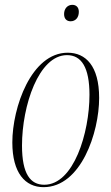

<svg xmlns="http://www.w3.org/2000/svg" viewBox="-20 -764 461 794"><path d="M272 -676C292 -676 306 -691 306 -715C306 -735 294 -744 279 -744C259 -744 245 -728 245 -706C245 -685 257 -676 272 -676ZM160 10C315 10 390 -216 390 -359C390 -492 334 -546 260 -546C109 -546 31 -319 31 -175C31 -49 84 10 160 10ZM163 0C106 0 71 -44 71 -162C71 -327 140 -536 257 -536C317 -536 350 -485 350 -372C350 -215 285 0 163 0Z"/></svg>

Font: Noto Serif Display ExtraCondensed ExtraLight
Style: Italic
Weight: 200
Width: 2
Italic angle: -12°
Designer: Monotype Design Team
Foundry: Monotype Imaging Inc.
Version: Version 2.009